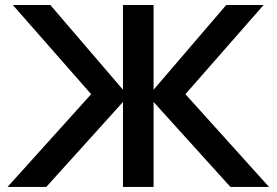

<svg xmlns="http://www.w3.org/2000/svg" viewBox="-20 -740 1095 760"><path d="M466.8 0V-336.4L163.1 0H9.8L340.8 -367.2L30.8 -720.2H179.2L466.8 -384.8V-720.2H587.9V-384.8L875.5 -720.2H1023.4L713.9 -367.2L1044.9 0H892.1L587.9 -336.4V0Z"/></svg>

Font: Vela Sans Bd
Style: Bold
Weight: 700
Designer: Principal design: Mikhail Sharanda - project Manrope.
Design modification: Ravid Balaliev
Foundry: Mikhail Sharanda
Version: Version 1.001